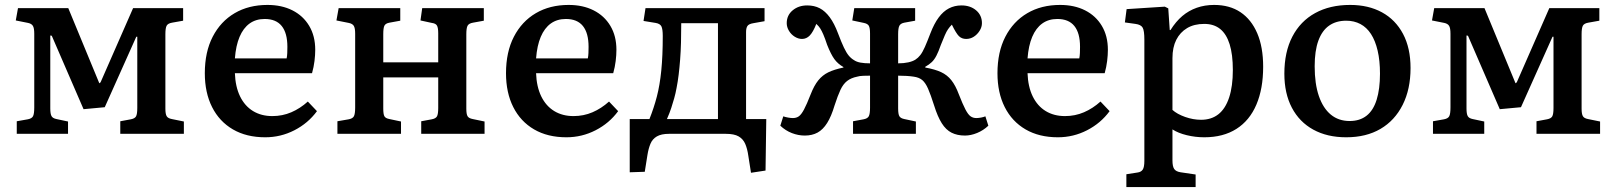

<svg xmlns="http://www.w3.org/2000/svg" viewBox="-20 -543 6554 779"><path d="M48 0V-51L93 -59Q109 -62 114 -71.5Q119 -81 119 -107V-406Q119 -429 113.5 -438Q108 -447 94 -450L44 -460L53 -510H257L383 -205L388 -209L520 -510H723V-459L678 -451Q661 -448 656 -438.5Q651 -429 651 -404V-102Q651 -81 656 -72Q661 -63 677 -60L726 -50V0H468V-51L511 -59Q527 -62 532 -71Q537 -80 537 -105V-394H533L405 -108L319 -100L190 -398L184 -399V-103Q184 -81 189 -72Q194 -63 209 -60L256 -50V0Z M1056 14Q980 14 925 -18Q870 -50 840.5 -108.5Q811 -167 811 -246Q811 -332 843 -394Q875 -456 932 -489.5Q989 -523 1065 -523Q1123 -523 1166.5 -501Q1210 -479 1234.5 -438Q1259 -397 1259 -341Q1259 -320 1256 -295.5Q1253 -271 1246 -246H933Q935 -191 954 -152Q973 -113 1006.5 -92.5Q1040 -72 1085 -72Q1126 -72 1162 -87.5Q1198 -103 1229 -131L1266 -92Q1230 -43 1174.5 -14.5Q1119 14 1056 14ZM933 -306H1143Q1145 -316 1145.5 -328Q1146 -340 1146 -353Q1146 -409 1123 -437.5Q1100 -466 1054 -466Q1018 -466 992.5 -447.5Q967 -429 952 -393.5Q937 -358 933 -306Z M1349 0V-51L1395 -59Q1411 -62 1416 -71.5Q1421 -81 1421 -107V-406Q1421 -429 1415.5 -438Q1410 -447 1395 -450L1345 -460L1354 -510H1604V-459L1560 -451Q1544 -448 1539.5 -438.5Q1535 -429 1535 -404V-290H1758V-408Q1758 -430 1753 -439Q1748 -448 1732 -450L1686 -460L1693 -510H1943V-459L1899 -451Q1882 -448 1877 -438.5Q1872 -429 1872 -404V-102Q1872 -80 1877 -71.5Q1882 -63 1898 -60L1946 -50V0H1689V-51L1732 -59Q1748 -62 1753 -71Q1758 -80 1758 -105V-229H1535V-103Q1535 -80 1539.5 -71.5Q1544 -63 1560 -60L1607 -50V0Z M2278 14Q2202 14 2147 -18Q2092 -50 2062.5 -108.5Q2033 -167 2033 -246Q2033 -332 2065 -394Q2097 -456 2154 -489.5Q2211 -523 2287 -523Q2345 -523 2388.5 -501Q2432 -479 2456.5 -438Q2481 -397 2481 -341Q2481 -320 2478 -295.5Q2475 -271 2468 -246H2155Q2157 -191 2176 -152Q2195 -113 2228.5 -92.5Q2262 -72 2307 -72Q2348 -72 2384 -87.5Q2420 -103 2451 -131L2488 -92Q2452 -43 2396.5 -14.5Q2341 14 2278 14ZM2155 -306H2365Q2367 -316 2367.5 -328Q2368 -340 2368 -353Q2368 -409 2345 -437.5Q2322 -466 2276 -466Q2240 -466 2214.5 -447.5Q2189 -429 2174 -393.5Q2159 -358 2155 -306Z M3027 158 3016 88Q3012 60 3003.5 40.5Q2995 21 2977 10.5Q2959 0 2925 0H2694Q2663 0 2645 10.5Q2627 21 2619 40.5Q2611 60 2607 85L2596 154L2535 156V-60H2615Q2633 -105 2645 -151Q2657 -197 2663 -256.5Q2669 -316 2669 -397Q2669 -425 2663.5 -436Q2658 -447 2640 -450L2591 -458L2599 -510H3082V-457L3037 -449Q3018 -446 3012.5 -437.5Q3007 -429 3007 -413V-60H3089L3086 149ZM2686 -60H2893V-449H2744Q2744 -407 2743 -370.5Q2742 -334 2739.5 -301.5Q2737 -269 2733.5 -240Q2730 -211 2725 -186Q2721 -164 2715.5 -144.5Q2710 -125 2703.5 -105Q2697 -85 2686 -60Z M3245 7Q3219 7 3193 -3Q3167 -13 3146 -33L3158 -71Q3166 -68 3177.5 -66Q3189 -64 3197 -64Q3211 -64 3221 -71Q3231 -78 3242 -98.5Q3253 -119 3269 -160Q3283 -196 3300 -217Q3317 -238 3340.5 -249.5Q3364 -261 3402 -269V-271Q3379 -284 3365 -303.5Q3351 -323 3336 -361Q3327 -388 3320.5 -403Q3314 -418 3308 -427.5Q3302 -437 3292 -446Q3279 -413 3265.5 -399Q3252 -385 3234 -385Q3219 -385 3204.5 -394Q3190 -403 3181 -418Q3172 -433 3172 -449Q3172 -481 3196 -501Q3220 -521 3255 -521Q3284 -521 3306 -509.5Q3328 -498 3346.5 -473Q3365 -448 3380 -408Q3394 -371 3404 -350Q3414 -329 3423.5 -317.5Q3433 -306 3445 -299Q3455 -292 3471 -289Q3487 -286 3510 -286V-407Q3510 -430 3505 -438.5Q3500 -447 3485 -450L3438 -460L3446 -510H3693V-459L3649 -451Q3634 -448 3629 -438.5Q3624 -429 3624 -404V-286Q3647 -286 3665 -290Q3683 -294 3694 -301Q3705 -308 3714 -319.5Q3723 -331 3732.5 -352.5Q3742 -374 3755 -408Q3770 -447 3788.5 -472Q3807 -497 3830 -509Q3853 -521 3881 -521Q3917 -521 3940.5 -501Q3964 -481 3964 -449Q3964 -433 3954.5 -418Q3945 -403 3931 -394Q3917 -385 3900 -385Q3882 -385 3870.5 -396.5Q3859 -408 3842 -443Q3833 -434 3826.5 -424.5Q3820 -415 3813.5 -400Q3807 -385 3797 -360Q3788 -334 3779.5 -317.5Q3771 -301 3760.5 -291Q3750 -281 3734 -272V-269Q3773 -262 3798 -250.5Q3823 -239 3840 -217.5Q3857 -196 3870 -161Q3886 -120 3897 -99Q3908 -78 3918 -71Q3928 -64 3941 -64Q3950 -64 3960.5 -66Q3971 -68 3978 -71L3990 -33Q3970 -14 3944.5 -3.5Q3919 7 3895 7Q3864 7 3841 -4.5Q3818 -16 3801 -43Q3784 -70 3770 -115Q3756 -159 3745.5 -183Q3735 -207 3722 -218Q3709 -229 3687 -232Q3674 -234 3658 -235Q3642 -236 3624 -236V-103Q3624 -80 3629 -71.5Q3634 -63 3649 -60L3696 -50V0H3441V-51L3484 -59Q3500 -62 3505 -71.5Q3510 -81 3510 -106V-236Q3499 -236 3483 -235.5Q3467 -235 3458 -232Q3433 -227 3417 -214.5Q3401 -202 3390 -178.5Q3379 -155 3366 -115Q3353 -71 3336 -44Q3319 -17 3297 -5Q3275 7 3245 7Z M4272 14Q4196 14 4141 -18Q4086 -50 4056.5 -108.5Q4027 -167 4027 -246Q4027 -332 4059 -394Q4091 -456 4148 -489.5Q4205 -523 4281 -523Q4339 -523 4382.5 -501Q4426 -479 4450.5 -438Q4475 -397 4475 -341Q4475 -320 4472 -295.5Q4469 -271 4462 -246H4149Q4151 -191 4170 -152Q4189 -113 4222.5 -92.5Q4256 -72 4301 -72Q4342 -72 4378 -87.5Q4414 -103 4445 -131L4482 -92Q4446 -43 4390.5 -14.5Q4335 14 4272 14ZM4149 -306H4359Q4361 -316 4361.5 -328Q4362 -340 4362 -353Q4362 -409 4339 -437.5Q4316 -466 4270 -466Q4234 -466 4208.5 -447.5Q4183 -429 4168 -393.5Q4153 -358 4149 -306Z M4550 216V164L4595 157Q4610 155 4616.5 145Q4623 135 4623 110V-382Q4623 -419 4616 -431Q4609 -443 4587 -446L4544 -452L4551 -506L4706 -516L4720 -509L4726 -421H4729Q4751 -456 4777 -478Q4803 -500 4835.5 -511.5Q4868 -523 4906 -523Q4969 -523 5013 -493.5Q5057 -464 5081 -408Q5105 -352 5105 -272Q5105 -183 5077.5 -118.5Q5050 -54 4996.5 -20Q4943 14 4866 14Q4830 14 4795 5.5Q4760 -3 4737 -18V108Q4737 132 4744 142.5Q4751 153 4770 156L4831 165V216ZM4853 -57Q4895 -57 4923.5 -79.5Q4952 -102 4967 -147.5Q4982 -193 4982 -259Q4982 -322 4969 -363.5Q4956 -405 4930.5 -425.5Q4905 -446 4866 -446Q4825 -446 4796.5 -429Q4768 -412 4752.5 -381.5Q4737 -351 4737 -307V-97Q4756 -80 4788.5 -68.5Q4821 -57 4853 -57Z M5442 14Q5365 14 5308.5 -17Q5252 -48 5221.5 -106Q5191 -164 5191 -244Q5191 -332 5223.5 -394.5Q5256 -457 5316 -490Q5376 -523 5458 -523Q5532 -523 5587 -493Q5642 -463 5672.5 -405.5Q5703 -348 5703 -267Q5703 -181 5671 -117.5Q5639 -54 5581 -20Q5523 14 5442 14ZM5456 -52Q5497 -52 5524.5 -73.5Q5552 -95 5565.5 -138.5Q5579 -182 5579 -244Q5579 -297 5569.5 -337.5Q5560 -378 5542.5 -405Q5525 -432 5499.5 -445.5Q5474 -459 5442 -459Q5401 -459 5372.5 -439Q5344 -419 5329 -378Q5314 -337 5314 -274Q5314 -203 5331 -153.5Q5348 -104 5379.5 -78Q5411 -52 5456 -52Z M5794 0V-51L5839 -59Q5855 -62 5860 -71.5Q5865 -81 5865 -107V-406Q5865 -429 5859.5 -438Q5854 -447 5840 -450L5790 -460L5799 -510H6003L6129 -205L6134 -209L6266 -510H6469V-459L6424 -451Q6407 -448 6402 -438.5Q6397 -429 6397 -404V-102Q6397 -81 6402 -72Q6407 -63 6423 -60L6472 -50V0H6214V-51L6257 -59Q6273 -62 6278 -71Q6283 -80 6283 -105V-394H6279L6151 -108L6065 -100L5936 -398L5930 -399V-103Q5930 -81 5935 -72Q5940 -63 5955 -60L6002 -50V0Z"/></svg>

Font: Literata 18pt Medium
Style: Regular
Weight: 500
Designer: Latin by Veronika Burian and Jose Scaglione. Greek by Irene Vlachou. Cyrillic by Vera Evstafieva.
Foundry: TypeTogether
Version: Version 3.103;gftools[0.9.29]